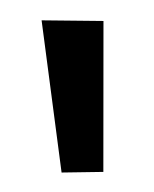

<svg xmlns="http://www.w3.org/2000/svg" viewBox="-33 -799 255 318"><g transform="rotate(-5 95.0 -640.5)"><path d="M149 -760 127 -511 58 -516 47 -770Z"/></g></svg>

Font: CantoraOne
Style: Regular
Weight: 400
Designer: Pablo Impallari, Rodrigo Fuenzalida
Foundry: Pablo Impallari
Version: Version 1.001; ttfautohint (v0.8) -G 200 -r 50